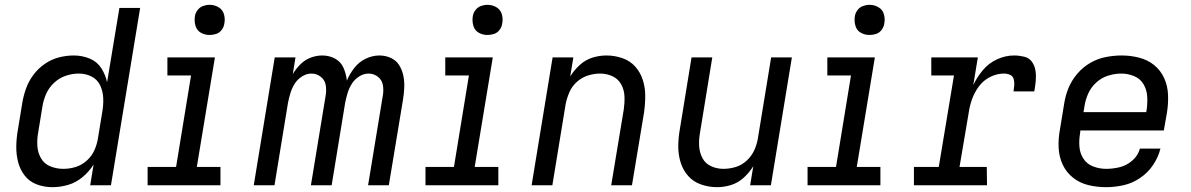

<svg xmlns="http://www.w3.org/2000/svg" viewBox="-20 -768 4936 796"><path d="M197 8Q230 8 262.5 -1.5Q295 -11 322.5 -34Q350 -57 368 -86L354 0H440L561 -735H475L424 -427Q417 -459 399.5 -486Q382 -513 351 -525.5Q320 -538 286 -538Q255 -538 224 -530Q193 -522 165.5 -503Q138 -484 118 -457Q98 -430 87.5 -400Q77 -370 72 -339L54 -229Q48 -195 47.5 -161.5Q47 -128 55 -96.5Q63 -65 82.5 -40Q102 -15 132.5 -3.5Q163 8 197 8ZM242 -68Q215 -68 189.5 -78Q164 -88 150.5 -111Q137 -134 135 -161.5Q133 -189 138 -217L156 -327Q160 -353 171.5 -379Q183 -405 204.5 -425Q226 -445 253 -454Q280 -463 307 -463Q336 -463 360 -450.5Q384 -438 395.5 -413.5Q407 -389 408 -360.5Q409 -332 404 -304L386 -194Q382 -169 371 -144.5Q360 -120 339 -101.5Q318 -83 293 -75.5Q268 -68 243 -68Z M592 0H894V-76H796L871 -530H674V-455H772L710 -76H592ZM849 -623Q863 -623 876.5 -627.5Q890 -632 899 -644Q908 -656 910 -670Q914 -690 908.5 -709Q903 -728 886 -738Q869 -748 849 -748Q835 -748 821.5 -743Q808 -738 799 -726Q790 -714 788 -700Q785 -680 790.5 -661Q796 -642 812.5 -632.5Q829 -623 849 -623Z M1032 0H1118L1174 -342Q1178 -362 1184 -382Q1190 -402 1201.5 -420.5Q1213 -439 1232 -451Q1251 -463 1271 -463Q1293 -463 1310 -449.5Q1327 -436 1330.5 -414.5Q1334 -393 1330 -371L1269 0H1355L1411 -342Q1415 -362 1421 -382Q1427 -402 1438.5 -420.5Q1450 -439 1469 -451Q1488 -463 1508 -463Q1530 -463 1547 -449.5Q1564 -436 1567.5 -414.5Q1571 -393 1567 -371L1506 0H1592L1651 -356Q1655 -381 1656 -406Q1657 -431 1652 -455Q1647 -479 1634.5 -498.5Q1622 -518 1600 -528Q1578 -538 1553 -538Q1524 -538 1496 -524.5Q1468 -511 1449 -486.5Q1430 -462 1418 -434Q1415 -462 1404 -487Q1393 -512 1369 -525Q1345 -538 1316 -538Q1292 -538 1268 -529Q1244 -520 1225.5 -501.5Q1207 -483 1194 -461L1205 -530H1119Z M1744 0H2046V-76H1948L2023 -530H1826V-455H1924L1862 -76H1744ZM2001 -623Q2015 -623 2028.5 -627.5Q2042 -632 2051 -644Q2060 -656 2062 -670Q2066 -690 2060.5 -709Q2055 -728 2038 -738Q2021 -748 2001 -748Q1987 -748 1973.5 -743Q1960 -738 1951 -726Q1942 -714 1940 -700Q1937 -680 1942.5 -661Q1948 -642 1964.5 -632.5Q1981 -623 2001 -623Z M2184 0H2270L2325 -336Q2330 -361 2340.5 -385.5Q2351 -410 2371.5 -428.5Q2392 -447 2417.5 -455Q2443 -463 2468 -463Q2495 -463 2519 -452Q2543 -441 2555.5 -418Q2568 -395 2569 -368Q2570 -341 2566 -314L2514 0H2600L2650 -301Q2655 -336 2655 -370.5Q2655 -405 2645 -436.5Q2635 -468 2613.5 -492Q2592 -516 2560 -527Q2528 -538 2494 -538Q2465 -538 2436 -529Q2407 -520 2383.5 -498.5Q2360 -477 2344 -451L2357 -530H2271Z M2953 8Q2982 8 3011 -1Q3040 -10 3063.5 -31.5Q3087 -53 3103 -79L3090 0H3176L3263 -530H3177L3122 -194Q3118 -169 3107 -145Q3096 -121 3075.5 -102Q3055 -83 3029.5 -75.5Q3004 -68 2979 -68Q2952 -68 2928 -79Q2904 -90 2892 -113Q2880 -136 2878.5 -163Q2877 -190 2882 -217L2933 -530H2847L2798 -229Q2792 -194 2792 -160Q2792 -126 2802 -94Q2812 -62 2833.5 -38Q2855 -14 2887 -3Q2919 8 2953 8Z M3328 0H3630V-76H3532L3607 -530H3410V-455H3508L3446 -76H3328ZM3585 -623Q3599 -623 3612.5 -627.5Q3626 -632 3635 -644Q3644 -656 3646 -670Q3650 -690 3644.5 -709Q3639 -728 3622 -738Q3605 -748 3585 -748Q3571 -748 3557.5 -743Q3544 -738 3535 -726Q3526 -714 3524 -700Q3521 -680 3526.5 -661Q3532 -642 3548.5 -632.5Q3565 -623 3585 -623Z M3769 0H4072L4071 -76H3958L3996 -300Q4000 -329 4010 -357Q4020 -385 4038.5 -410Q4057 -435 4085 -449Q4113 -463 4142 -463Q4155 -463 4167 -458Q4179 -453 4182.5 -440.5Q4186 -428 4185 -415Q4184 -402 4182 -389H4268Q4272 -411 4274 -432.5Q4276 -454 4273 -474.5Q4270 -495 4258.5 -511.5Q4247 -528 4226 -533Q4205 -538 4184 -538Q4149 -538 4114.5 -522.5Q4080 -507 4055 -477.5Q4030 -448 4015 -415L4034 -530H3841V-455H3935L3872 -76H3769Z M4566 8Q4601 8 4637.5 0Q4674 -8 4706.5 -30Q4739 -52 4760.5 -84Q4782 -116 4791 -152H4706Q4698 -123 4674.5 -102.5Q4651 -82 4622.5 -75Q4594 -68 4566 -68Q4538 -68 4512 -78Q4486 -88 4471.5 -110.5Q4457 -133 4455 -160.5Q4453 -188 4458 -217L4459 -227H4805L4818 -301Q4824 -338 4822.5 -375Q4821 -412 4806.5 -444Q4792 -476 4765 -498Q4738 -520 4702.5 -529Q4667 -538 4630 -538Q4598 -538 4564.5 -531.5Q4531 -525 4500.5 -507.5Q4470 -490 4446.5 -462.5Q4423 -435 4410 -403.5Q4397 -372 4392 -339L4374 -229Q4367 -191 4369 -154Q4371 -117 4386 -85Q4401 -53 4429 -31Q4457 -9 4492.5 -0.5Q4528 8 4566 8ZM4732 -303H4472L4476 -327Q4480 -354 4491.5 -380Q4503 -406 4525 -426Q4547 -446 4574.5 -454.5Q4602 -463 4629 -463Q4656 -463 4681.5 -452.5Q4707 -442 4720.5 -419.5Q4734 -397 4736 -369.5Q4738 -342 4734 -314Z"/></svg>

Font: Iosevka Sparkle Oblique
Style: Regular
Weight: 400
Italic angle: -9°
Designer: Belleve Invis
Foundry: Belleve Invis
Version: Version 4.5.0; ttfautohint (v1.8.3)